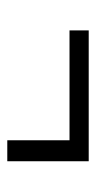

<svg xmlns="http://www.w3.org/2000/svg" viewBox="115 -522 269 540"><g transform="rotate(90 250.0 -252.5)"><path d="M375 -138V-313H66V-367H434V-138Z"/></g></svg>

Font: Iosevka Light
Style: Regular
Weight: 300
Monospace: yes
Designer: Belleve Invis
Foundry: Belleve Invis
Version: Version 32.5.0; ttfautohint (v1.8.4)